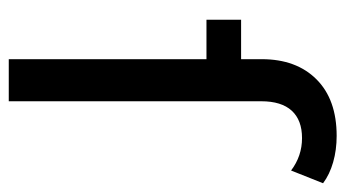

<svg xmlns="http://www.w3.org/2000/svg" viewBox="-195 -593 788 438"><g transform="rotate(90 199.0 -374.0)"><path d="M398 -717 369 -644Q336 -669 295 -669Q254 -669 232.5 -645.5Q211 -622 211 -576V0H115V-451H25V-530H115V-577Q115 -656 161 -702Q207 -748 290 -748Q322 -748 350 -740Q378 -732 398 -717Z"/></g></svg>

Font: Idrija
Style: Regular
Weight: 500
Designer: Julieta Ulanovsky
Foundry: Julieta Ulanovsky
Version: Version 7.200